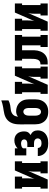

<svg xmlns="http://www.w3.org/2000/svg" viewBox="1108 -1884 783 3040"><g transform="rotate(-90 1500.0 -363.5)"><path d="M34 0V-114H60V-406H34V-520H224V-406H197V-312Q197 -286 195 -260Q193 -234 186 -209L322 -520H466V-406H440V-114H466V0H276V-114H303V-208Q303 -234 305 -260Q307 -286 314 -311L178 0Z M752 8Q728 8 703.5 5Q679 2 656 -7Q633 -16 613 -30.5Q593 -45 579 -65Q565 -85 557.5 -108.5Q550 -132 550 -157H677Q678 -143 684 -131Q690 -119 701 -111.5Q712 -104 725.5 -101Q739 -98 752 -98Q766 -98 780 -101Q794 -104 805 -111.5Q816 -119 822.5 -132Q829 -145 829 -159Q829 -173 822 -185.5Q815 -198 803.5 -205Q792 -212 778 -214.5Q764 -217 750 -217H693V-323H750Q761 -323 772 -325.5Q783 -328 792.5 -334Q802 -340 807.5 -350Q813 -360 813 -372Q813 -383 808 -393.5Q803 -404 793.5 -410.5Q784 -417 772.5 -419.5Q761 -422 750 -422Q742 -422 734 -421Q726 -420 718.5 -418.5Q711 -417 703.5 -414.5Q696 -412 689.5 -408Q683 -404 677.5 -398Q672 -392 672 -384V-339H560V-520H672V-475Q683 -488 698 -498Q713 -508 729.5 -515Q746 -522 763.5 -525Q781 -528 798 -528Q828 -528 856 -517.5Q884 -507 903.5 -484.5Q923 -462 931.5 -433.5Q940 -405 940 -375Q940 -360 937.5 -344.5Q935 -329 927.5 -315Q920 -301 908 -290.5Q896 -280 883 -272Q899 -264 913.5 -253Q928 -242 938 -226.5Q948 -211 952 -193Q956 -175 956 -157Q956 -133 949 -108.5Q942 -84 928 -64Q914 -44 893.5 -29.5Q873 -15 849.5 -6.5Q826 2 801.5 5Q777 8 752 8Z M1250 8Q1223 8 1196 3Q1169 -2 1145 -15Q1121 -28 1102.5 -48.5Q1084 -69 1072.5 -94Q1061 -119 1056.5 -146Q1052 -173 1052 -200V-292Q1052 -325 1051.5 -359Q1051 -393 1051 -426Q1051 -454 1053 -482Q1055 -510 1062 -537Q1069 -564 1082.5 -589Q1096 -614 1116 -633.5Q1136 -653 1161 -666Q1186 -679 1213 -686Q1240 -693 1268 -697Q1296 -701 1323.5 -706Q1351 -711 1378 -718Q1405 -725 1431 -735V-621Q1413 -611 1393.5 -604.5Q1374 -598 1354 -594Q1334 -590 1313.5 -588.5Q1293 -587 1273 -583Q1253 -579 1234 -569.5Q1215 -560 1201.5 -545Q1188 -530 1181.5 -510Q1175 -490 1174 -469Q1190 -486 1212.5 -493Q1235 -500 1257 -500Q1284 -500 1310 -493.5Q1336 -487 1359 -473.5Q1382 -460 1400 -440Q1418 -420 1429 -395.5Q1440 -371 1444 -344.5Q1448 -318 1448 -292V-200Q1448 -173 1443.5 -146Q1439 -119 1427.5 -94Q1416 -69 1397.5 -48.5Q1379 -28 1355 -15Q1331 -2 1304 3Q1277 8 1250 8ZM1250 -106Q1266 -106 1279.5 -115.5Q1293 -125 1299.5 -139Q1306 -153 1308.5 -168.5Q1311 -184 1311 -200V-292Q1311 -302 1310 -312.5Q1309 -323 1307 -333Q1305 -343 1300.5 -352.5Q1296 -362 1289.5 -369.5Q1283 -377 1273 -381.5Q1263 -386 1253 -386Q1237 -386 1223 -377Q1209 -368 1201.5 -353.5Q1194 -339 1191.5 -323Q1189 -307 1189 -292V-200Q1189 -184 1191.5 -168.5Q1194 -153 1200.5 -139Q1207 -125 1220.5 -115.5Q1234 -106 1250 -106Z M1534 0V-114H1560V-406H1534V-520H1724V-406H1697V-312Q1697 -286 1695 -260Q1693 -234 1686 -209L1822 -520H1966V-406H1940V-114H1966V0H1776V-114H1803V-208Q1803 -234 1805 -260Q1807 -286 1814 -311L1678 0Z M2000 0V-114Q2016 -114 2032 -118.5Q2048 -123 2059.5 -135Q2071 -147 2077 -162.5Q2083 -178 2085.5 -194Q2088 -210 2088.5 -226.5Q2089 -243 2089 -259V-406H2062V-520H2466V-406H2440V-114H2466V0H2276V-114H2303V-406H2225V-261Q2225 -236 2224.5 -211Q2224 -186 2219 -161Q2214 -136 2204.5 -112.5Q2195 -89 2180 -69Q2165 -49 2144.5 -34Q2124 -19 2100 -11Q2076 -3 2050.5 -1.5Q2025 0 2000 0Z M2534 0V-114H2560V-406H2534V-520H2724V-406H2697V-312Q2697 -286 2695 -260Q2693 -234 2686 -209L2822 -520H2966V-406H2940V-114H2966V0H2776V-114H2803V-208Q2803 -234 2805 -260Q2807 -286 2814 -311L2678 0Z"/></g></svg>

Font: Iosevka Curly Slab Heavy
Style: Regular
Weight: 900
Monospace: yes
Designer: Belleve Invis
Foundry: Belleve Invis
Version: Version 22.1.2; ttfautohint (v1.8.4)